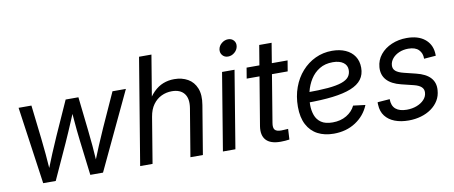

<svg xmlns="http://www.w3.org/2000/svg" viewBox="-66 -1011 3065 1295"><g transform="rotate(-10 1466.5 -363.5)"><path d="M142.1 0 66.9 -529.3H154.8L181.6 -297.4Q187.5 -246.6 192.6 -189Q197.8 -131.3 202.1 -66.9H189Q213.9 -129.4 237.8 -187.3Q261.7 -245.1 285.2 -297.4L389.2 -529.3H476.6L502.4 -297.4Q508.3 -246.6 513.2 -189Q518.1 -131.3 522 -66.9H507.8Q532.7 -129.4 557.1 -187Q581.5 -244.6 605 -297.4L710 -529.3H801.8L551.8 0H464.8L435.5 -240.2Q431.2 -274.9 427.5 -312.3Q423.8 -349.6 420.7 -388.4Q417.5 -427.2 414.1 -466.3H434.6Q418.5 -427.7 402.1 -388.9Q385.7 -350.1 369.6 -312.7Q353.5 -275.4 337.4 -239.7L228 0Z M942.9 -313 891.1 0H806.2L926.8 -727.5H1011.7L957.5 -400.9H936.5Q961.4 -449.2 991.7 -479.5Q1022 -509.8 1057.4 -523.7Q1092.8 -537.6 1133.3 -537.6Q1186.5 -537.6 1226.3 -514.9Q1266.1 -492.2 1284.4 -446.5Q1302.7 -400.9 1291 -332L1235.8 0H1150.4L1204.6 -325.7Q1215.3 -391.1 1188.2 -425.5Q1161.1 -460 1103.5 -460Q1065.4 -460 1032 -444.1Q998.5 -428.2 974.9 -395.8Q951.2 -363.3 942.9 -313Z M1373 0 1460.4 -529.3H1545.9L1458.5 0ZM1519 -624.5Q1495.1 -624.5 1480.7 -641.4Q1466.3 -658.2 1469.7 -682.1Q1473.6 -706.1 1493.9 -722.7Q1514.2 -739.3 1538.1 -739.3Q1562.5 -739.3 1576.9 -722.7Q1591.3 -706.1 1587.4 -682.1Q1583.5 -658.2 1563.5 -641.4Q1543.5 -624.5 1519 -624.5Z M1909.2 -529.3 1897 -456.1H1616.2L1628.4 -529.3ZM1738.8 -665H1823.7L1735.8 -132.3Q1730 -99.1 1741.5 -85.2Q1752.9 -71.3 1785.6 -71.3Q1795.4 -71.3 1808.6 -72.3Q1821.8 -73.2 1832.5 -73.7L1828.6 -1.5Q1815.4 0.5 1799.3 1.7Q1783.2 2.9 1768.1 2.9Q1699.2 2.9 1669.2 -29.8Q1639.2 -62.5 1648.9 -124.5Z M2131.3 11.7Q2068.4 11.7 2021.7 -12.7Q1975.1 -37.1 1949.2 -86.2Q1923.3 -135.3 1923.3 -208.5Q1923.3 -280.3 1945.6 -341.1Q1967.8 -401.9 2007.6 -446.5Q2047.4 -491.2 2100.3 -516.1Q2153.3 -541 2214.8 -541Q2267.6 -541 2306.9 -523.4Q2346.2 -505.9 2367.9 -473.1Q2389.6 -440.4 2389.6 -394.5Q2389.6 -348.1 2365.5 -315.7Q2341.3 -283.2 2291.5 -263.2Q2241.7 -243.2 2165.3 -233.9Q2088.9 -224.6 1984.4 -224.6L1996.1 -293.5Q2085.4 -293.5 2145 -298.8Q2204.6 -304.2 2239.5 -316.4Q2274.4 -328.6 2289.3 -347.9Q2304.2 -367.2 2304.2 -395Q2304.2 -426.8 2278.3 -445.6Q2252.4 -464.4 2206.5 -464.4Q2153.3 -464.4 2115.2 -440.9Q2077.1 -417.5 2053.2 -379.4Q2029.3 -341.3 2018.1 -295.9Q2006.8 -250.5 2006.8 -206.1Q2006.8 -168 2018.6 -135.7Q2030.3 -103.5 2058.6 -84Q2086.9 -64.5 2136.7 -64.5Q2191.4 -64.5 2231.9 -88.6Q2272.5 -112.8 2291.5 -152.3L2374 -142.1Q2345.7 -72.3 2281.7 -30.3Q2217.8 11.7 2131.3 11.7Z M2644 11.7Q2590.3 11.7 2549.3 -4.2Q2508.3 -20 2484.4 -51Q2460.4 -82 2458.5 -128.4Q2458 -132.8 2458 -137Q2458 -141.1 2458.5 -146L2542 -152.3Q2542 -106.4 2568.4 -84.2Q2594.7 -62 2644.5 -62Q2681.6 -62 2712.6 -74Q2743.7 -85.9 2763.2 -106.9Q2782.7 -127.9 2784.2 -154.3Q2786.1 -178.2 2769.5 -193.4Q2752.9 -208.5 2719.2 -216.8L2635.7 -237.3Q2570.3 -253.4 2538.8 -288.3Q2507.3 -323.2 2511.2 -376Q2515.1 -424.8 2544.9 -461.4Q2574.7 -498 2622.3 -518.3Q2669.9 -538.6 2725.6 -538.6Q2802.7 -538.6 2847.4 -503.4Q2892.1 -468.3 2897.9 -409.7Q2898.4 -403.8 2898.7 -398.4Q2898.9 -393.1 2898.9 -386.7L2817.9 -380.4Q2818.8 -418 2795.4 -441.9Q2772 -465.8 2724.1 -465.8Q2689.5 -465.8 2661.1 -453.6Q2632.8 -441.4 2615.5 -420.7Q2598.1 -399.9 2596.2 -375Q2594.2 -350.1 2611.8 -335Q2629.4 -319.8 2668 -310.5L2747.1 -291Q2813.5 -274.9 2844.2 -241Q2875 -207 2870.6 -155.8Q2868.2 -117.2 2849.6 -86.4Q2831.1 -55.7 2799.8 -33.4Q2768.6 -11.2 2728.8 0.2Q2689 11.7 2644 11.7Z"/></g></svg>

Font: Inter 24pt
Style: Italic
Weight: 400
Italic angle: -9.3988°
Designer: Rasmus Andersson
Foundry: rsms
Version: Version 4.001;git-66647c0bb